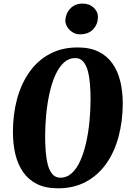

<svg xmlns="http://www.w3.org/2000/svg" viewBox="-20 -1010 708 1040"><path d="M294 10Q227 10 180.8 -13Q134.5 -36 105.5 -77.5Q76.5 -119 63.2 -174.5Q50 -230 50 -294.5Q50 -390 72.2 -473Q94.5 -556 138.8 -619Q183 -682 248.8 -717.5Q314.5 -753 401 -753Q467.5 -753 514 -730Q560.5 -707 589.5 -665.5Q618.5 -624 631.8 -568.5Q645 -513 645 -448.5Q644.5 -353 622.2 -269.8Q600 -186.5 555.8 -123.8Q511.5 -61 445.8 -25.5Q380 10 294 10ZM307 -47.5Q342.5 -47.5 369.5 -72.5Q396.5 -97.5 415.5 -140.8Q434.5 -184 446.8 -238.8Q459 -293.5 464.8 -354Q470.5 -414.5 470.5 -473Q470.5 -515.5 467.2 -555.2Q464 -595 455.5 -626.5Q447 -658 430.5 -676.8Q414 -695.5 387.5 -695.5Q352.5 -695.5 325.5 -670.5Q298.5 -645.5 279.2 -602.2Q260 -559 248 -504.2Q236 -449.5 230.2 -389.2Q224.5 -329 224.5 -270.5Q224.5 -227.5 227.8 -187.8Q231 -148 239.5 -116.2Q248 -84.5 264.5 -66Q281 -47.5 307 -47.5ZM411 -824Q391.5 -824 373.2 -835.2Q355 -846.5 344.2 -864.2Q333.5 -882 334 -901Q336.5 -939 361.8 -964.8Q387 -990.5 427.5 -990.5Q464.5 -990.5 488 -968Q511.5 -945.5 510.5 -917Q510 -879 484.8 -851.5Q459.5 -824 411 -824Z"/></svg>

Font: Merriweather 24pt SemiCondensed Black
Style: Italic
Weight: 900
Width: 4
Italic angle: -7.8°
Designer: Eben Sorkin
Foundry: Eben Sorkin
Version: Version 2.101